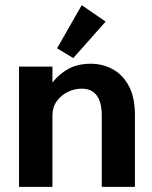

<svg xmlns="http://www.w3.org/2000/svg" viewBox="-20 -727 590 747"><path d="M54 0V-468H184V-406Q210 -439 246 -459Q282 -479 333 -479Q379 -479 418 -458Q457 -437 481 -393Q505 -349 505 -278V0H376V-276Q376 -382 298 -382Q270 -382 244 -369.5Q218 -357 201 -333.5Q184 -310 184 -278V0ZM265 -501 202 -539 298 -707 391 -643Z"/></svg>

Font: Inconsolata SemiExpanded ExtraBold
Style: Regular
Weight: 800
Width: 6
Monospace: yes
Designer: Raph Levien, Cyreal, Brenton Simpson
Foundry: Raph Levien, Cyreal, Google
Version: Version 3.001; ttfautohint (v1.8.2.53-6de2)